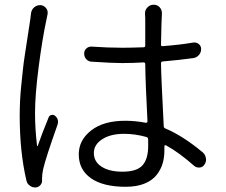

<svg xmlns="http://www.w3.org/2000/svg" viewBox="-20 -785 981 832"><path d="M114.3 -726.6Q116.2 -743.2 128.4 -753.4Q140.6 -763.7 157.2 -762.7Q171.9 -760.7 180.7 -748.5Q189.5 -736.3 185.5 -720.7Q182.6 -709 180.7 -697.3Q163.1 -615.2 147.5 -494.6Q131.8 -374 131.8 -294.9Q131.8 -225.6 140.6 -153.3Q140.6 -152.3 142.1 -151.9Q143.6 -151.4 143.6 -153.3Q161.1 -204.1 190.4 -275.4Q193.4 -284.2 202.1 -286.6Q210.9 -289.1 218.8 -283.2Q231.4 -272.5 231.4 -257.8Q231.4 -252 229.5 -245.1Q177.7 -99.6 167 -51.8Q162.1 -30.3 162.1 -8.8Q162.1 -7.8 162.1 -6.8Q164.1 5.9 155.8 16.1Q147.5 26.4 134.8 27.3Q132.8 27.3 131.8 27.3Q119.1 27.3 109.4 19.5Q97.7 11.7 94.7 -2Q65.4 -126 65.4 -283.2Q65.4 -313.5 66.9 -346.7Q68.4 -379.9 72.3 -416.5Q76.2 -453.1 79.1 -481.9Q82 -510.7 87.9 -548.8Q93.8 -586.9 96.7 -606Q99.6 -625 105 -660.6Q110.4 -696.3 111.3 -701.2Q113.3 -715.8 114.3 -726.6ZM622.1 -152.3Q622.1 -170.9 622.1 -181.6Q621.1 -189.5 614.3 -191.4Q565.4 -205.1 517.6 -205.1Q459 -205.1 422.9 -181.6Q386.7 -158.2 386.7 -122.1Q386.7 -84 420.4 -62.5Q454.1 -41 510.7 -41Q573.2 -41 597.7 -68.8Q622.1 -96.7 622.1 -152.3ZM859.4 -124Q870.1 -114.3 872.1 -99.6Q873 -96.7 873 -93.8Q873 -82 866.2 -72.3Q859.4 -60.5 845.7 -59.1Q832 -57.6 821.3 -66.4Q754.9 -125 699.2 -155.3Q696.3 -156.2 694.3 -155.3Q692.4 -154.3 692.4 -151.4V-133.8Q692.4 -102.5 684.6 -76.2Q676.8 -49.8 658.2 -26.4Q639.6 -2.9 606 10.7Q572.3 24.4 524.4 24.4Q426.8 24.4 374 -12.7Q321.3 -49.8 321.3 -116.2Q321.3 -177.7 375 -219.7Q428.7 -261.7 522.5 -261.7Q566.4 -261.7 612.3 -252.9Q615.2 -252.9 617.2 -254.9Q619.1 -256.8 619.1 -258.8Q610.4 -423.8 609.4 -507.8Q609.4 -514.6 601.6 -514.6Q555.7 -511.7 509.8 -511.7Q466.8 -511.7 378.9 -517.6Q364.3 -517.6 354.5 -527.8Q344.7 -538.1 344.7 -552.7Q344.7 -566.4 354.5 -575.2Q364.3 -584 377.9 -583Q447.3 -578.1 511.7 -578.1Q543 -578.1 601.6 -580.1Q609.4 -580.1 609.4 -586.9Q609.4 -642.6 609.4 -671.9Q609.4 -702.1 609.4 -705.1Q609.4 -713.9 608.4 -724.6Q607.4 -741.2 618.7 -752.9Q629.9 -764.6 646 -764.6Q662.1 -764.6 672.4 -752.9Q682.6 -741.2 681.6 -724.6Q680.7 -715.8 680.7 -707Q679.7 -695.3 677.7 -590.8Q677.7 -584 684.6 -585Q760.7 -590.8 817.4 -600.6Q831.1 -602.5 841.3 -594.2Q851.6 -585.9 851.6 -572.3Q851.6 -557.6 841.8 -546.4Q832 -535.2 817.4 -533.2Q761.7 -525.4 684.6 -518.6Q677.7 -517.6 677.7 -510.7Q677.7 -467.8 689.5 -238.3Q689.5 -231.4 696.3 -228.5Q774.4 -195.3 859.4 -124Z"/></svg>

Font: Gen Jyuu Gothic P Normal
Style: Regular
Weight: 300
Designer: [Source Han Sans]
Ryoko NISHIZUKA  (kana & ideographs); Paul D. Hunt (Latin, Greek & Cyrillic); Wenlong ZHANG  (bopomofo
Version: Version 1.002.20150607